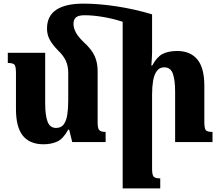

<svg xmlns="http://www.w3.org/2000/svg" viewBox="-20 -783 1215 1058"><path d="M239 -625Q239 -695 290 -729Q341 -763 439 -763Q524 -763 622.5 -748Q721 -733 818 -704V-493Q818 -475 816.5 -457Q815 -439 814 -422H819Q844 -469 875.5 -485.5Q907 -502 957 -502Q1028 -502 1067 -456Q1106 -410 1106 -309V-112Q1106 -77 1113.5 -66.5Q1121 -56 1151 -56V0H945V-278Q945 -342 932.5 -377Q920 -412 885 -412Q859 -412 844 -391.5Q829 -371 823.5 -337Q818 -303 818 -262V147Q818 179 826 189.5Q834 200 863 200V255H656V-663Q600 -681 545.5 -690Q491 -699 447 -699Q412 -699 398.5 -687Q385 -675 385 -651Q385 -629 397.5 -605Q410 -581 442 -550Q485 -511 501.5 -474.5Q518 -438 518 -391V-107Q518 -75 527.5 -65.5Q537 -56 562 -56V0H378L361 -69H356Q329 -19 296.5 -3.5Q264 12 219 12Q145 12 106.5 -34.5Q68 -81 68 -182V-380Q68 -415 60.5 -425.5Q53 -436 23 -436V-492H229V-213Q229 -148 242 -113Q255 -78 289 -78Q317 -78 331.5 -98Q346 -118 351 -152.5Q356 -187 356 -229V-382Q356 -419 343 -447.5Q330 -476 302 -503Q271 -534 255 -562.5Q239 -591 239 -625Z"/></svg>

Font: Noto Serif Armenian SemiCondensed ExtraBold
Style: Regular
Weight: 800
Width: 4
Designer: Monotype Design Team
Foundry: Monotype Imaging Inc.
Version: Version 2.008; ttfautohint (v1.8.4.7-5d5b)